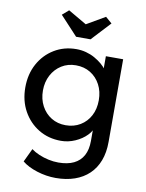

<svg xmlns="http://www.w3.org/2000/svg" viewBox="-104 -825 856 1127"><g transform="rotate(10 324.5 -261.5)"><path d="M106 167 144 87Q164 102 191 113.5Q218 125 248 131.5Q278 138 307 138Q362 138 399 120Q436 102 455 67Q474 32 474 -20V-121L485 -114Q480 -83 452.5 -54.5Q425 -26 384 -8Q343 10 300 10Q225 10 166.5 -25.5Q108 -61 74 -122.5Q40 -184 40 -263Q40 -342 73.5 -403.5Q107 -465 165.5 -500.5Q224 -536 297 -536Q327 -536 355 -528.5Q383 -521 407 -507.5Q431 -494 450 -478Q469 -462 481 -444Q493 -426 496 -410L474 -402V-525H577V-32Q577 31 558.5 79.5Q540 128 505 161.5Q470 195 420 212.5Q370 230 307 230Q251 230 195.5 212.5Q140 195 106 167ZM478 -263Q478 -315 456.5 -355.5Q435 -396 397.5 -419Q360 -442 311 -442Q263 -442 225.5 -418.5Q188 -395 166.5 -354.5Q145 -314 145 -263Q145 -212 166.5 -171.5Q188 -131 225.5 -108Q263 -85 311 -85Q360 -85 398 -108Q436 -131 457 -171Q478 -211 478 -263ZM282 -607 177 -720 215 -753 325 -689 435 -753 473 -720 368 -607Z"/></g></svg>

Font: Mach
Style: Regular
Weight: 400
Version: Version 1.002